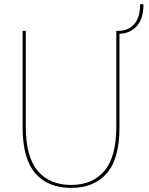

<svg xmlns="http://www.w3.org/2000/svg" viewBox="-20 -884 709 912"><path d="M542.5 -737.5Q589 -737.5 617.2 -768.8Q645.5 -800 645.5 -864H661.5Q661.5 -794.5 628.8 -759Q596 -723.5 542.5 -723.5ZM547.5 -277.5Q547.5 -130 487.2 -60.8Q427 8.5 317.5 8.5Q208 8.5 147.8 -60.8Q87.5 -130 87.5 -277.5Q87.5 -302 87.5 -330.2Q87.5 -358.5 87.5 -390.5V-737.5H102.5V-397Q102.5 -364.5 102.5 -336Q102.5 -307.5 102.5 -283Q102.5 -139 159.2 -72.2Q216 -5.5 317.5 -5.5Q419 -5.5 475.8 -72.2Q532.5 -139 532.5 -283V-737.5H547.5Z"/></svg>

Font: Epilogue Thin
Style: Regular
Weight: 250
Designer: Tyler Finck
Foundry: Etcetera Type Co
Version: Version 2.111